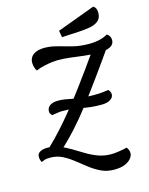

<svg xmlns="http://www.w3.org/2000/svg" viewBox="-139 -943 881 1137"><g transform="rotate(-15 301.5 -374.5)"><path d="M139 -78 50 -91Q124 -158 194.5 -240Q265 -322 333 -413.5Q401 -505 467 -599H559Q444 -434 344.5 -303.5Q245 -173 139 -78ZM417 108Q373 108 337.5 91Q302 74 270.5 49.5Q239 25 207.5 0Q176 -25 142.5 -42Q109 -59 68 -59Q43 -59 31.5 -54Q20 -49 14 -47Q10 -53 7.5 -60.5Q5 -68 5 -84Q5 -100 22 -110Q39 -120 67 -120Q105 -120 139.5 -106.5Q174 -93 207 -73Q240 -53 274 -32.5Q308 -12 344.5 1.5Q381 15 424 15Q443 15 472.5 10.5Q502 6 521 1Q535 17 535 39Q535 52 523.5 68Q512 84 486.5 96Q461 108 417 108ZM444 -283Q405 -283 376 -286.5Q347 -290 322 -295Q297 -300 270 -303.5Q243 -307 208 -307Q196 -307 179 -304Q162 -301 145 -299Q132 -312 132 -324Q132 -347 150 -360Q168 -373 202 -373Q224 -373 243.5 -369.5Q263 -366 285.5 -361.5Q308 -357 339 -353.5Q370 -350 415 -350Q452 -350 472 -353Q492 -356 505 -357Q511 -350 514.5 -342.5Q518 -335 518 -327Q518 -308 498 -295.5Q478 -283 444 -283ZM126 -578Q119 -589 115 -601.5Q111 -614 111 -629Q111 -650 122 -665Q133 -680 153.5 -688Q174 -696 203 -696Q242 -696 282 -684.5Q322 -673 367 -661.5Q412 -650 465 -650Q501 -650 531 -657Q561 -664 580 -677Q592 -670 597.5 -660.5Q603 -651 603 -637Q603 -620 592.5 -608.5Q582 -597 560.5 -591Q539 -585 507 -585Q460 -585 418.5 -590Q377 -595 338 -600Q299 -605 259 -605Q249 -605 226 -602.5Q203 -600 176.5 -594Q150 -588 126 -578ZM321 -730 314 -771 546 -857Q557 -850 561.5 -839.5Q566 -829 566 -814Q566 -781 545 -764.5Q524 -748 494 -743Q464 -738 435 -736Z"/></g></svg>

Font: Sansita Swashed Light Light
Style: Regular
Weight: 300
Version: Version 1.003